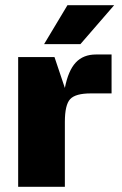

<svg xmlns="http://www.w3.org/2000/svg" viewBox="-20 -720 470 740"><path d="M230 -250V0H50V-500H190L230 -381Q243 -448 272 -479Q301 -510 350 -510H410V-360H330Q271 -360 250.5 -338Q230 -316 230 -250ZM150 -550 240 -700H420L290 -550Z"/></svg>

Font: Fivo Sans Modern Heavy
Style: Regular
Weight: 900
Designer: Alexander Slobzheninov
Foundry: Alexander Slobzheninov
Version: 1.0